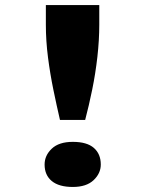

<svg xmlns="http://www.w3.org/2000/svg" viewBox="-20 -731 574 762"><path d="M218 -255Q205 -311 192 -374Q179 -437 170.5 -503Q162 -569 162 -633V-711H374V-633Q374 -572 366.5 -505.5Q359 -439 346 -375.5Q333 -312 318 -255ZM269 11Q214 11 185.5 -12.5Q157 -36 157 -78Q157 -114 185.5 -141Q214 -168 269 -168Q325 -168 352.5 -144Q380 -120 380 -78Q380 -43 351.5 -16Q323 11 269 11Z"/></svg>

Font: Lexend Peta
Style: Bold
Weight: 700
Designer: Bonnie Shaver-Troup, Thomas Jockin
Foundry: Lexend
Version: Version 1.007